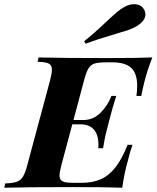

<svg xmlns="http://www.w3.org/2000/svg" viewBox="-63 -876 731 896"><path d="M0 0ZM434.6 -775.9Q465.8 -805.2 482.9 -819.6Q500 -834 519.5 -844.7Q540.5 -856.4 562.5 -856.4Q596.7 -856.4 610.8 -829.1Q615.7 -819.3 615.7 -809.1Q615.7 -777.3 570.8 -751.5Q553.7 -741.7 533 -734.9Q512.2 -728 475.1 -717.3Q388.2 -691.9 336.4 -671.9L329.6 -683.6Q376.5 -720.7 434.6 -775.9ZM647.9 -607.9Q623.5 -544.9 610.8 -494.1Q600.6 -452.1 596.2 -428.2H573.7Q577.1 -452.1 577.1 -475.1Q577.1 -534.2 548.8 -559.6Q520.5 -585 461.9 -585H431.2Q395.5 -585 377.9 -579.3Q360.4 -573.7 349.9 -556.6Q339.4 -539.6 329.6 -502L279.8 -315.9H326.2Q371.6 -315.9 405.8 -349.6Q439.9 -383.3 457 -428.2H479.5Q463.4 -378.9 448.2 -319.3L444.8 -306.2Q435.5 -271.5 430.4 -250Q425.3 -228.5 418 -184.1H396Q396.5 -188.5 396.5 -198.2Q396.5 -295.9 311 -295.9H274.4L223.6 -106Q214.8 -71.8 214.8 -57.1Q214.8 -43 221.4 -35.6Q228 -28.3 241.9 -25.6Q255.9 -22.9 281.2 -22.9H318.4Q369.6 -22.9 407.7 -39.8Q445.8 -56.6 476.1 -95.5Q506.3 -134.3 532.7 -200.2H555.2Q542 -163.1 533.2 -124Q518.6 -74.7 507.3 0Q438.5 -2.9 277.8 -2.9Q64.5 -2.9 -43 0L-38.6 -20Q-2.4 -21.5 15.4 -27.8Q33.2 -34.2 43.9 -51.3Q54.7 -68.4 64.5 -106L170.9 -502Q179.2 -534.2 179.2 -550.3Q179.2 -564.9 172.6 -572.8Q166 -580.6 152.1 -583.7Q138.2 -586.9 112.3 -587.9L117.2 -607.9Q223.6 -605 437 -605Q584 -605 647.9 -607.9Z"/></svg>

Font: TypoPRO Playfair Display SC
Style: Bold Italic
Weight: 700
Italic angle: -14.9847°
Designer: Claus Eggers Sørensen
Foundry: Claus Eggers Sørensen
Version: Version 1.004;PS 001.004;hotconv 1.0.70;makeotf.lib2.5.58329